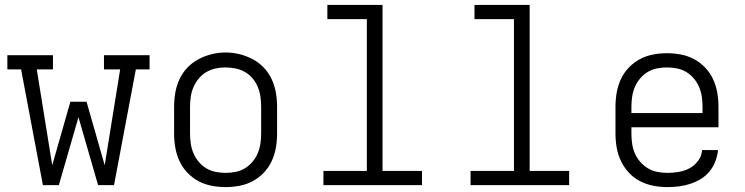

<svg xmlns="http://www.w3.org/2000/svg" viewBox="-20 -755 3040 783"><path d="M155 0 66 -472H10V-530H196V-472H130L193 -81L267 -340H333L407 -81L470 -472H404V-530H590V-472H534L445 0H380L300 -277L220 0Z M900 8Q871 8 842.5 2.5Q814 -3 789 -16.5Q764 -30 744 -51Q724 -72 712 -98Q700 -124 695 -152.5Q690 -181 690 -210V-320Q690 -349 695 -377.5Q700 -406 712 -432Q724 -458 744 -479Q764 -500 789.5 -513.5Q815 -527 843 -534Q871 -541 900 -541Q929 -541 957 -534Q985 -527 1010.5 -513.5Q1036 -500 1056 -479Q1076 -458 1088 -432Q1100 -406 1105 -377.5Q1110 -349 1110 -320V-210Q1110 -181 1105 -152.5Q1100 -124 1088 -98Q1076 -72 1056 -51Q1036 -30 1011 -16.5Q986 -3 957.5 2.5Q929 8 900 8ZM900 -50Q920 -50 940.5 -54Q961 -58 978.5 -68.5Q996 -79 1009.5 -95Q1023 -111 1031 -130Q1039 -149 1042 -169.5Q1045 -190 1045 -210V-320Q1045 -341 1042 -361.5Q1039 -382 1031 -401Q1023 -420 1009.5 -436Q996 -452 978 -462Q960 -472 939.5 -476Q919 -480 898 -480Q878 -480 858 -475.5Q838 -471 820.5 -460.5Q803 -450 790 -434Q777 -418 769 -399.5Q761 -381 758 -360.5Q755 -340 755 -320V-210Q755 -190 758 -169.5Q761 -149 769 -130Q777 -111 790.5 -95Q804 -79 821.5 -68.5Q839 -58 859.5 -54Q880 -50 900 -50Z M1299 0V-58H1476V-677H1315V-735H1540V-58H1701V0Z M1899 0V-58H2076V-677H1915V-735H2140V-58H2301V0Z M2702 8Q2673 8 2644.5 2.5Q2616 -3 2590.5 -16Q2565 -29 2545 -50.5Q2525 -72 2512.5 -98Q2500 -124 2495 -152.5Q2490 -181 2490 -210V-320Q2490 -349 2495 -377.5Q2500 -406 2512 -432Q2524 -458 2544 -479Q2564 -500 2589 -513.5Q2614 -527 2642.5 -532.5Q2671 -538 2700 -538Q2729 -538 2757.5 -532.5Q2786 -527 2811 -513.5Q2836 -500 2856 -479Q2876 -458 2888 -432Q2900 -406 2905 -377.5Q2910 -349 2910 -320V-236H2555V-210Q2555 -189 2558 -168.5Q2561 -148 2569 -129.5Q2577 -111 2591 -95Q2605 -79 2622.5 -68.5Q2640 -58 2660.5 -54Q2681 -50 2702 -50Q2725 -50 2748.5 -54Q2772 -58 2792.5 -69Q2813 -80 2827.5 -100Q2842 -120 2843 -143H2908Q2906 -120 2897.5 -97.5Q2889 -75 2874 -56.5Q2859 -38 2838.5 -25.5Q2818 -13 2795.5 -5.5Q2773 2 2749.5 5Q2726 8 2702 8ZM2555 -294H2845V-320Q2845 -340 2842 -360.5Q2839 -381 2831 -400Q2823 -419 2809.5 -435Q2796 -451 2778.5 -461.5Q2761 -472 2740.5 -476Q2720 -480 2700 -480Q2680 -480 2659.5 -476Q2639 -472 2621.5 -461.5Q2604 -451 2590.5 -435Q2577 -419 2569 -400Q2561 -381 2558 -360.5Q2555 -340 2555 -320Z"/></svg>

Font: Iosevka Slab Light Extended
Style: Regular
Weight: 300
Width: 7
Monospace: yes
Designer: Belleve Invis
Foundry: Belleve Invis
Version: Version 11.1.0; ttfautohint (v1.8.3)